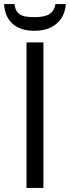

<svg xmlns="http://www.w3.org/2000/svg" viewBox="-32 -922 343 942"><path d="M98 0V-714H181V0ZM137 -771Q69 -771 30.5 -804.5Q-8 -838 -12 -902H39Q42 -878 52 -864.5Q62 -851 79.5 -844.5Q97 -838 139 -838Q188 -838 211.5 -853.5Q235 -869 240 -902H291Q286 -840 245 -805.5Q204 -771 137 -771Z"/></svg>

Font: Stephens Clock
Style: Regular
Weight: 400
Designer: Peter Wiegel (catfonts.de) with slight modifications by DT1.org
Version: Version 0.9.1